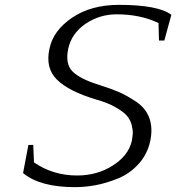

<svg xmlns="http://www.w3.org/2000/svg" viewBox="-20 -751 726 791"><path d="M117 -154 120 -82Q198 -28 298 -28Q380 -28 444.5 -69Q509 -110 523 -170Q526 -188 527 -201Q528 -214 522.5 -236Q517 -258 502.5 -274.5Q488 -291 455.5 -309.5Q423 -328 376 -341Q263 -375 214.5 -423Q166 -471 184 -551Q199 -625 277 -678Q355 -731 470 -731Q631 -731 686 -690L657 -584H635L633 -656Q558 -692 461 -692Q390 -692 332.5 -653Q275 -614 261 -550Q248 -488 278.5 -457Q309 -426 386 -402Q437 -386 469.5 -372Q502 -358 541.5 -331.5Q581 -305 595.5 -264Q610 -223 599 -170Q587 -115 550.5 -75Q514 -35 465.5 -15.5Q417 4 373.5 12Q330 20 288 20Q145 20 75 -38L97 -154Z"/></svg>

Font: Afta serif
Style: Italic
Weight: 400
Italic angle: -12°
Designer: parq.ink
Foundry: Oriol Esparraguera Font
Version: Version 1.000